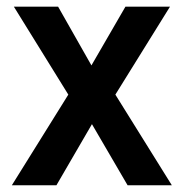

<svg xmlns="http://www.w3.org/2000/svg" viewBox="-20 -548 543 568"><path d="M250.5 -354.5 351.1 -528.3H482.9L321.3 -268.1L488.3 0H357.4L252 -180.7L147 0H15.1L182.1 -268.1L21 -528.3H151.9Z"/></svg>

Font: Vazir Medium
Style: Medium
Weight: 500
Designer: Saber Rastikerdar
Foundry: Saber Rastikerdar
Version: Version 30.0.0